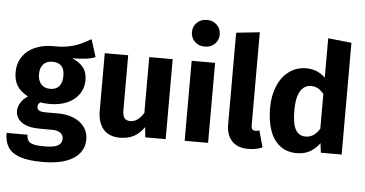

<svg xmlns="http://www.w3.org/2000/svg" viewBox="-62 -929 2415 1270"><g transform="rotate(5 1145.5 -293.5)"><path d="M550 -500Q522.4 -488.8 485.5 -484Q448.6 -479.2 397.2 -479.2Q448.4 -457 472.6 -424.9Q496.8 -392.8 496.8 -342Q496.8 -291.2 469.8 -250.7Q442.8 -210.2 392.5 -187.5Q342.2 -164.8 274.2 -164.8Q236.4 -164.8 213.2 -170.6Q204.8 -165.6 200.2 -157.2Q195.6 -148.8 195.6 -139.6Q195.6 -125 207.8 -116.2Q220 -107.4 254.4 -107.4H334.2Q395 -107.4 440.8 -87.8Q486.6 -68.2 511.5 -33.1Q536.4 2 536.4 46.4Q536.4 128.8 465.3 175.1Q394.2 221.4 260 221.4Q163 221.4 107.5 201.2Q52 181 29.5 143.6Q7 106.2 7 50.6H146.4Q146.4 76 156 90Q165.6 104 190.6 110.8Q215.6 117.6 263.6 117.6Q329.2 117.6 354.5 101.9Q379.8 86.2 379.8 57.2Q379.8 32.2 360.5 18Q341.2 3.8 303.2 3.8H225.6Q143.6 3.8 103.4 -25.3Q63.2 -54.4 63.2 -100.4Q63.2 -129.4 80.6 -156.4Q98 -183.4 127.2 -201.8Q76.4 -228.8 54 -265.2Q31.6 -301.6 31.6 -353.8Q31.6 -412.8 60.8 -456.9Q90 -501 142.5 -524.5Q195 -548 263.4 -548Q319 -546.4 362.8 -554.9Q406.6 -563.4 440.3 -578.3Q474 -593.2 512.4 -615.4Q512.4 -615.4 512.9 -615.7Q513.4 -616 513.4 -616ZM267 -444.8Q230 -444.8 208.4 -421Q186.8 -397.2 186.8 -356.2Q186.8 -313 208.6 -288.9Q230.4 -264.8 267.8 -264.8Q307.4 -264.8 328.1 -288.5Q348.8 -312.2 348.8 -358.4Q348.8 -402.6 328.4 -423.7Q308 -444.8 267 -444.8Z M1059.2 -531.2V0H923.8L916.8 -67.6Q888 -24.6 848.7 -3.9Q809.4 16.8 756.4 16.8Q683.8 16.8 646 -27Q608.2 -70.8 608.2 -149.6V-531.2H763.8V-169.2Q763.8 -130.2 776.5 -114.3Q789.2 -98.4 816 -98.4Q840.8 -98.4 863.1 -114.6Q885.4 -130.8 903.6 -161.2V-531.2Z M1340.8 -531.2V0H1185.2V-531.2ZM1262.6 -809.4Q1303 -809.4 1329.1 -783.9Q1355.2 -758.4 1355.2 -720.6Q1355.2 -682.8 1329.1 -657.5Q1303 -632.2 1262.6 -632.2Q1222.6 -632.2 1196.5 -657.5Q1170.4 -682.8 1170.4 -720.6Q1170.4 -758.4 1196.5 -783.9Q1222.6 -809.4 1262.6 -809.4Z M1607 16.8Q1538 16.8 1500.1 -22.7Q1462.2 -62.2 1462.2 -134V-742L1617.8 -758.4V-139.6Q1617.8 -123 1624.4 -114.8Q1631 -106.6 1645.4 -106.6Q1659.6 -106.6 1671.6 -111.4L1702.2 -1.2Q1660.8 16.8 1607 16.8Z M1945.6 -548Q1988.2 -548 2022.5 -531.7Q2056.8 -515.4 2082.6 -485.8L2083.4 -374.8Q2060.2 -405.2 2038.3 -419.7Q2016.4 -434.2 1987.8 -434.2Q1958 -434.2 1936.4 -416.5Q1914.8 -398.8 1902.6 -361.4Q1890.4 -324 1890.4 -266Q1890.4 -172.4 1913.3 -135Q1936.2 -97.6 1978.6 -97.6Q2011 -97.6 2035.4 -116Q2059.8 -134.4 2081.2 -173.2L2089.6 -74.8Q2064.6 -33.8 2025 -8.5Q1985.4 16.8 1930.4 16.8Q1864.4 16.8 1819.1 -18.1Q1773.8 -53 1751.4 -116.3Q1729 -179.6 1729 -266.4Q1729 -348 1755.8 -411.9Q1782.6 -475.8 1831.7 -511.9Q1880.8 -548 1945.6 -548ZM2072 -758.4 2227.6 -742V0H2089.6L2079.8 -76.4L2072 -142.8Z"/></g></svg>

Font: Firava
Style: Regular
Weight: 400
Designer: Carrois Corporate & Edenspiekermann AG
Foundry: Greg Finn Gibson
Version: Version 5.000